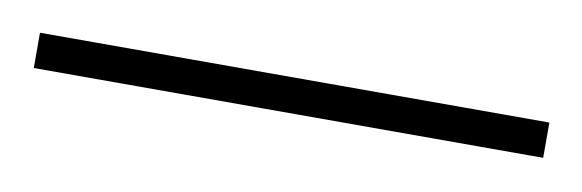

<svg xmlns="http://www.w3.org/2000/svg" viewBox="-25 36 406 134"><g transform="rotate(10 178.5 102.5)"><path d="M359 115H-2V90H359Z"/></g></svg>

Font: Noto Sans Sinhala UI ExtraCondensed Thin
Style: Regular
Weight: 100
Width: 2
Designer: Jelle Bosma - Monotype Design Team
Foundry: Monotype Imaging Inc.
Version: Version 2.006; ttfautohint (v1.8.4.7-5d5b)